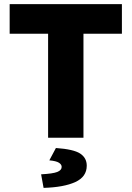

<svg xmlns="http://www.w3.org/2000/svg" viewBox="-20 -670 640 934"><path d="M214 0V-506H27V-650H573V-506H386V0ZM192 244 180 178Q237 175 258.5 166.5Q280 158 280 142Q280 130 266.5 121.5Q253 113 220 110L252 50Q338 56 370 77Q402 98 402 136Q402 190 346.5 215.5Q291 241 192 244Z"/></svg>

Font: Source Code Pro ExtraLight Black
Style: Regular
Weight: 900
Monospace: yes
Version: Version 1.018;hotconv 1.0.116;makeotfexe 2.5.65601